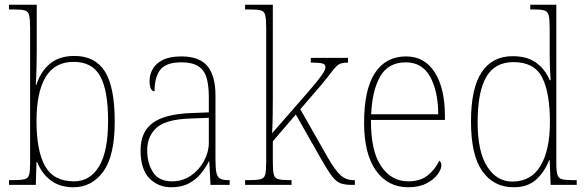

<svg xmlns="http://www.w3.org/2000/svg" viewBox="-20 -780 2469 810"><path d="M290 10Q234 10 195.5 -18Q157 -46 137 -96H134L131 0H18V-20H35Q68 -20 83.5 -24Q99 -28 103 -43Q107 -58 107 -91V-662Q107 -699 103 -715.5Q99 -732 84.5 -736Q70 -740 41 -740H18V-760H135V-560Q135 -533 134 -493.5Q133 -454 131 -421H133Q151 -478 190.5 -511Q230 -544 294 -544Q381 -544 422.5 -478.5Q464 -413 464 -267Q464 -122 415.5 -56Q367 10 290 10ZM292 -15Q360 -15 398 -78Q436 -141 436 -270Q436 -399 402.5 -459Q369 -519 291 -519Q211 -519 172.5 -455Q134 -391 134 -269Q134 -144 170 -79.5Q206 -15 292 -15Z M703 10Q647 10 610 -28Q573 -66 573 -146Q573 -224 624.5 -261.5Q676 -299 786 -303L861 -306V-371Q861 -417 852 -450Q843 -483 817.5 -500Q792 -517 745 -517Q681 -517 656.5 -486Q632 -455 632 -395Q611 -395 611 -440Q611 -464 623.5 -487.5Q636 -511 665.5 -526.5Q695 -542 745 -542Q822 -542 855.5 -500.5Q889 -459 889 -379V-107Q889 -70 893 -51.5Q897 -33 908.5 -26.5Q920 -20 944 -20H949V0H868L863 -99H861Q849 -75 829 -49.5Q809 -24 778 -7Q747 10 703 10ZM706 -15Q751 -15 786 -39.5Q821 -64 841 -101.5Q861 -139 861 -178V-283L784 -280Q681 -277 641 -241.5Q601 -206 601 -145Q601 -92 625.5 -53.5Q650 -15 706 -15Z M1014 0V-20H1030Q1064 -20 1079.5 -24Q1095 -28 1099 -44Q1103 -60 1103 -95V-663Q1103 -699 1099 -715.5Q1095 -732 1080.5 -736Q1066 -740 1036 -740H1014V-760H1131V-374Q1131 -339 1130.5 -298Q1130 -257 1128 -218L1260 -369Q1300 -415 1320 -440Q1340 -465 1346.5 -477Q1353 -489 1353 -497Q1353 -509 1339 -512.5Q1325 -516 1291 -516V-536H1448V-516Q1430 -516 1419 -512.5Q1408 -509 1398.5 -499.5Q1389 -490 1375.5 -472Q1362 -454 1338 -425L1247 -319L1363 -115Q1395 -60 1417.5 -40Q1440 -20 1472 -20H1477V0H1466Q1436 0 1417.5 -6.5Q1399 -13 1381.5 -35.5Q1364 -58 1336 -107L1228 -297L1131 -184V-95Q1131 -60 1135 -44Q1139 -28 1154 -24Q1169 -20 1203 -20H1210V0Z M1702 10Q1616 10 1566 -60.5Q1516 -131 1516 -262Q1516 -403 1562 -472.5Q1608 -542 1693 -542Q1771 -542 1814 -475Q1857 -408 1857 -290V-274H1545Q1544 -144 1587.5 -79.5Q1631 -15 1702 -15Q1754 -15 1785.5 -41Q1817 -67 1833 -102Q1842 -96 1842 -82Q1842 -66 1826 -44Q1810 -22 1778.5 -6Q1747 10 1702 10ZM1829 -298Q1828 -396 1794.5 -456.5Q1761 -517 1692 -517Q1618 -517 1584 -457.5Q1550 -398 1546 -298Z M2147 10Q2063 10 2015 -57.5Q1967 -125 1967 -267Q1967 -408 2012 -475.5Q2057 -543 2143 -543Q2203 -543 2241 -516Q2279 -489 2299 -442H2303Q2301 -469 2300 -494.5Q2299 -520 2299 -543V-660Q2299 -698 2295 -714.5Q2291 -731 2277.5 -735.5Q2264 -740 2234 -740H2217V-760H2327V-91Q2327 -58 2331.5 -43Q2336 -28 2351 -24Q2366 -20 2399 -20H2413V0H2303L2299 -105H2297Q2277 -54 2241.5 -22Q2206 10 2147 10ZM2143 -14Q2222 -15 2261 -81.5Q2300 -148 2300 -265Q2300 -389 2267 -453.5Q2234 -518 2146 -518Q2068 -518 2031.5 -455.5Q1995 -393 1995 -264Q1995 -139 2036 -76Q2077 -13 2143 -14Z"/></svg>

Font: Noto Serif Hebrew SemiCondensed Thin
Style: Regular
Weight: 100
Width: 4
Designer: Monotype Design Team
Foundry: Monotype Imaging Inc.
Version: Version 2.004; ttfautohint (v1.8.4.7-5d5b)